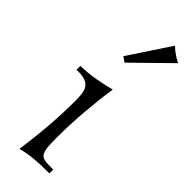

<svg xmlns="http://www.w3.org/2000/svg" viewBox="-258 -773 808 808"><g transform="rotate(45 146.0 -369.0)"><path d="M176.8 -438Q170.9 -399.4 166.5 -359.4Q162.1 -319.3 158.9 -279.5Q155.8 -239.7 154.3 -200.9Q152.8 -162.1 152.8 -126Q152.8 -92.8 154.8 -72.5Q156.7 -52.2 163.1 -41.3Q169.4 -30.3 181.9 -26.6Q194.3 -22.9 215.8 -22.9H237.8V0H230Q184.1 0 147.2 3.4Q110.4 6.8 75.2 16.1Q86.9 -63 93 -141.6Q99.1 -220.2 99.1 -295.9Q99.1 -319.3 96.4 -336.7Q93.8 -354 85.4 -365.7Q77.1 -377.4 61.5 -383.3Q45.9 -389.2 20 -389.2H9.8V-412.1Q59.1 -413.6 99.6 -420.9Q140.1 -428.2 176.8 -438ZM108.9 -568.8 231.4 -753.9Q245.1 -740.2 261 -729.5Q276.9 -718.8 292.5 -710.9L131.8 -553.2Z"/></g></svg>

Font: Simonetta
Style: Regular
Weight: 400
Designer: Gayaneh Bagdasaryan
Foundry: BrownFox
Version: Version 1.001